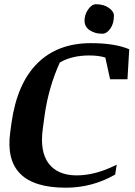

<svg xmlns="http://www.w3.org/2000/svg" viewBox="-20 -875 635 906"><path d="M409.2 -671.4Q521.5 -671.4 589.8 -642.6L581.5 -501H499.5L477.1 -603.5Q445.3 -613.3 401.4 -613.3Q319.3 -613.3 262.2 -580.1Q209.5 -463.4 190.9 -333.5L182.1 -268.6Q167 -161.1 209 -104.5Q251 -47.9 341.3 -47.4Q431.6 -47.4 530.8 -98.1L523.4 -51.3Q415.5 10.7 290.5 10.7Q-7.8 10.7 28.3 -251.5L34.2 -294.9Q60.5 -481 156.2 -576.2Q252 -671.4 409.2 -671.4ZM433.1 -855Q469.7 -855 493.7 -837.9Q517.6 -820.8 517.6 -800.8Q517.6 -763.7 500.5 -739.7Q483.4 -715.8 462.9 -715.8Q442.9 -715.8 428.2 -720.7Q413.1 -725.6 402.3 -732.9Q378.9 -749.5 378.9 -777.8Q378.9 -806.2 396 -830.6Q413.1 -855 433.1 -855Z"/></svg>

Font: NoticiaText-BoldItalic
Style: Bold Italic
Weight: 700
Italic angle: -8°
Designer: JM Sole
Foundry: JM Sole
Version: Version 1.003